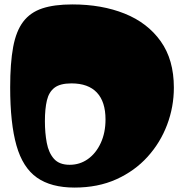

<svg xmlns="http://www.w3.org/2000/svg" viewBox="-20 -834 833 868"><path d="M317 14Q211 14 147 -31Q83 -76 54.5 -176Q26 -276 26 -439Q26 -549 39.5 -621.5Q53 -694 85 -736Q117 -778 171 -796Q225 -814 307 -814Q440 -814 543.5 -772.5Q647 -731 706.5 -647.5Q766 -564 766 -438Q766 -351 735.5 -270Q705 -189 647 -125Q589 -61 506 -23.5Q423 14 317 14ZM295 -89Q341 -89 377.5 -115Q414 -141 435.5 -187.5Q457 -234 457 -294Q457 -374 418 -415.5Q379 -457 303 -457Q252 -457 226.5 -437.5Q201 -418 192 -380Q183 -342 183 -286Q183 -233 191.5 -188Q200 -143 224 -116Q248 -89 295 -89Z"/></svg>

Font: Matemasie
Style: Regular
Weight: 400
Designer: Adam Yeo
Version: Version 1.001; ttfautohint (v1.8.4.7-5d5b)